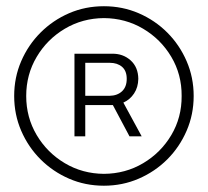

<svg xmlns="http://www.w3.org/2000/svg" viewBox="-20 -757 659 608"><path d="M309.1 -168.9Q250 -168.9 198.7 -191.2Q147.5 -213.4 108.4 -252.4Q69.3 -291.5 47.1 -343Q24.9 -394.5 24.9 -453.1Q24.9 -511.7 47.1 -563.2Q69.3 -614.7 108.4 -653.8Q147.5 -692.9 198.7 -715.1Q250 -737.3 309.1 -737.3Q367.7 -737.3 419.2 -715.1Q470.7 -692.9 509.8 -653.8Q548.8 -614.7 571 -563.2Q593.3 -511.7 593.3 -453.1Q593.3 -394.5 571 -343Q548.8 -291.5 509.8 -252.4Q470.7 -213.4 419.2 -191.2Q367.7 -168.9 309.1 -168.9ZM309.1 -206.5Q377.4 -207 433.3 -240.2Q489.3 -273.4 522.5 -329.3Q555.7 -385.3 555.2 -453.1Q555.7 -521 522.5 -576.9Q489.3 -632.8 433.3 -666Q377.4 -699.2 309.1 -699.7Q241.2 -699.2 185.3 -666Q129.4 -632.8 96.2 -576.9Q63 -521 63 -453.1Q63 -385.3 96.2 -329.3Q129.4 -273.4 185.3 -240.2Q241.2 -207 309.1 -206.5ZM215.8 -325.2V-586.9H335Q369.6 -587.4 393.6 -565.9Q417.5 -544.4 418 -507.3Q417.5 -480.5 404.5 -460.9Q391.6 -441.4 370.6 -432.1L428.7 -325.2H390.1L337.4 -424.3Q335.4 -424.3 333.5 -424.3H250V-325.2ZM250 -453.6H327.1Q351.6 -454.1 366.5 -468Q381.3 -481.9 381.3 -507.3Q381.3 -532.7 366.5 -545.4Q351.6 -558.1 327.6 -558.1H250Z"/></svg>

Font: Inter Display Extra Light
Style: Regular
Weight: 200
Designer: Rasmus Andersson
Foundry: rsms
Version: Version 4.000;git-4fc901f